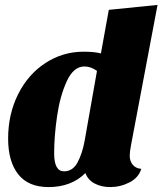

<svg xmlns="http://www.w3.org/2000/svg" viewBox="-20 -740 660 780"><path d="M507 -107Q507 -86 519 -71Q531 -56 554 -54Q543 -18 506 1Q469 20 427 20Q392 20 364.5 5.5Q337 -9 327 -37Q270 20 177 20Q95 20 54 -32Q13 -84 13 -177Q13 -276 53.5 -357Q94 -438 164.5 -484Q235 -530 320 -530Q363 -530 390 -523L422 -700L620 -720L512 -149Q507 -122 507 -107ZM323 -470Q279 -470 251.5 -410.5Q224 -351 212 -269Q200 -187 200 -117Q200 -44 240 -44Q276 -44 295.5 -81Q315 -118 324 -169L374 -452Q349 -470 323 -470Z"/></svg>

Font: Sansita ExtraBold Italic
Style: Regular
Weight: 800
Italic angle: -11°
Designer: Pablo Cosgaya
Foundry: Omnibus-Type
Version: Version 1.006